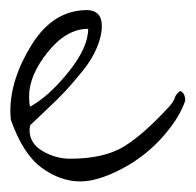

<svg xmlns="http://www.w3.org/2000/svg" viewBox="-21 -334 378 371"><path d="M0 -102.5Q-1 -111.3 -1 -119.1Q-1 -181.6 40.5 -248Q82 -314.5 147.5 -314.5Q160.2 -314.5 168 -307.1Q175.8 -299.8 175.8 -282.7Q175.8 -265.6 166.5 -242.7Q157.2 -219.7 138.2 -196.3Q119.1 -172.9 105.5 -158.2Q91.8 -143.6 66.9 -120.1Q42 -96.7 37.1 -91.8Q36.1 -84 36.1 -83Q36.1 -56.6 61.5 -42Q86.9 -27.3 114.3 -27.3Q179.7 -27.3 218.3 -50.8Q256.8 -74.2 307.6 -129.9Q315.4 -139.6 316.9 -145.5Q318.4 -151.4 327.1 -158.2Q336.9 -154.3 336.9 -139.6Q327.1 -109.4 297.9 -74.7Q268.6 -40 228.5 -15.6Q172.9 16.6 134.3 16.6Q95.7 16.6 59.6 -9.8Q23.4 -36.1 0 -102.5ZM149.4 -278.3Q107.4 -278.3 71.3 -233.4Q35.2 -188.5 35.2 -147.5Q35.2 -133.8 37.1 -127.9Q73.2 -147.5 111.3 -194.8Q149.4 -242.2 149.4 -278.3Z"/></svg>

Font: Dawning of a New Day
Style: Regular
Weight: 400
Designer: Kimberly Geswein
Foundry: Kimberly Geswein
Version: Version 1.002 2010